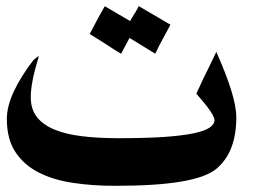

<svg xmlns="http://www.w3.org/2000/svg" viewBox="-20 -578 866 628"><path d="M537.6 -497.1Q528.8 -481 518.8 -462.6Q508.8 -444.3 500 -427.2Q497.6 -421.9 493.9 -414.6Q490.2 -407.2 487.8 -402.3L404.3 -453.6V-454.6Q401.9 -450.7 399.2 -445.6Q396.5 -440.4 393.6 -435.1Q392.6 -433.1 391.4 -430.7Q390.1 -428.2 389.2 -426.8Q387.2 -423.8 385.7 -420.4Q384.3 -417 382.3 -413.6Q380.9 -411.1 379.2 -408Q377.4 -404.8 376 -402.3Q360.8 -411.1 346.7 -420.4Q332.5 -429.7 317.9 -439Q306.6 -445.8 295.7 -452.9Q284.7 -460 273.4 -466.8Q285.2 -489.3 297.6 -512.7Q310.1 -536.1 322.8 -557.6L405.3 -509.3V-508.8Q408.7 -514.2 411.6 -519.5Q414.6 -524.9 418 -530.3L421.4 -535.6V-535.2Q422.4 -537.6 423.8 -539.6Q425.3 -541.5 426.3 -543.9Q427.7 -546.4 429 -548.6Q430.2 -550.8 431.2 -553.2L433.6 -558.1ZM752.9 -194.3Q752.9 -79.1 686.5 -24.9Q652.8 2.4 571.5 16.1Q490.2 29.8 356 29.8Q282.2 29.8 217.8 20Q153.3 10.3 105.5 -14.4Q57.6 -39.1 30 -81.3Q2.4 -123.5 2.4 -189Q2.4 -230.5 25.4 -279.3Q48.3 -328.1 88.9 -380.9Q93.3 -384.8 99.1 -389.6Q105 -394.5 106 -394.5Q106 -391.6 105.7 -389.9Q105.5 -388.2 105 -387.2Q105 -386.2 104.7 -386.2Q104.5 -386.2 104.5 -385.3Q92.8 -347.2 86.7 -315.4Q80.6 -283.7 80.6 -259.8Q80.6 -221.7 100.1 -196Q119.6 -170.4 156.7 -154.8Q193.8 -139.2 246.8 -132.6Q299.8 -126 366.7 -126Q456.5 -126 516.8 -130.1Q577.1 -134.3 613.8 -142.1Q650.4 -149.9 666 -160.9Q681.6 -171.9 681.6 -185.1Q681.6 -194.8 666.5 -216.8Q651.4 -238.8 622.1 -271.5Q627.4 -283.2 632.8 -294.4Q635.3 -299.8 637.7 -304.9Q640.1 -310.1 642.6 -315.9Q648.9 -328.6 654.8 -340.8Q660.6 -353 667 -365.7L687.5 -408.2Q719.7 -336.4 736.3 -282.7Q752.9 -229 752.9 -194.3Z"/></svg>

Font: XB Khoramshahr
Style: Bold
Weight: 700
Designer: Behnam
Foundry: Irmug
Version: Version 8.005 2009